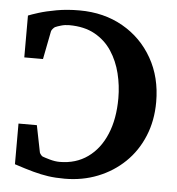

<svg xmlns="http://www.w3.org/2000/svg" viewBox="-51 -735 738 799"><g transform="rotate(5 318.0 -335.5)"><path d="M600.1 -335Q600.1 -256.8 573.2 -192.1Q546.4 -127.4 498.3 -81.1Q450.2 -34.7 386.2 -9.3Q322.3 16.1 248 16.1Q209.5 16.1 179.2 11.7Q148.9 7.3 116 -1.7Q83 -10.7 37.1 -25.9V-195.8H113.8L136.2 -84Q136.2 -82 140.4 -76.2Q144.5 -70.3 148.9 -67.9Q157.2 -64.5 179.7 -58.1Q202.1 -51.8 221.2 -51.8Q289.1 -51.8 338.6 -87.2Q388.2 -122.6 415 -186.5Q441.9 -250.5 441.9 -336.9Q441.9 -389.6 429.4 -440.2Q417 -490.7 389.9 -532Q362.8 -573.2 318.8 -597.7Q274.9 -622.1 211.9 -622.1Q193.8 -622.1 178 -617.4Q162.1 -612.8 153.8 -608.9Q150.4 -607.4 144.8 -601.1Q139.2 -594.7 138.2 -589.8L115.2 -472.2H37.1V-647Q49.8 -652.3 80.1 -661.9Q110.4 -671.4 153.8 -679.2Q197.3 -687 249 -687Q351.6 -687 430.7 -641.8Q509.8 -596.7 554.9 -517.3Q600.1 -438 600.1 -335Z"/></g></svg>

Font: Charis
Style: Bold
Weight: 700
Designer: Walt Agee, Miriam Martin, Annie Olsen, Victor Gaultney, Lorna Priest, Alan Ward, Bob Hallissy, Martin Hosken, Sharon Cor
Foundry: SIL Global
Version: Version 7.000